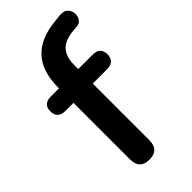

<svg xmlns="http://www.w3.org/2000/svg" viewBox="-227 -767 832 832"><g transform="rotate(-45 189.0 -351.0)"><path d="M158 8Q99 8 99 -52V-399H50Q2 -399 2 -444Q2 -488 50 -488H99V-491Q99 -592 148 -644.5Q197 -697 296 -706L323 -709Q350 -712 363 -699.5Q376 -687 377.5 -669.5Q379 -652 370 -638Q361 -624 344 -623L322 -621Q265 -616 241 -589Q217 -562 217 -511V-488H305Q352 -488 352 -444Q352 -399 305 -399H217V-52Q217 8 158 8Z"/></g></svg>

Font: Chiron GoRound TC M
Style: Regular
Weight: 500
Designer: Ryoko NISHIZUKA 西塚涼子 (kana, bopomofo & ideographs); Paul D. Hunt (Latin, Greek & Cyrillic); Sandoll Communications 산돌커뮤니
Foundry: Adobe
Version: Version 1.000;hotconv 1.1.1;makeotfexe 2.6.0